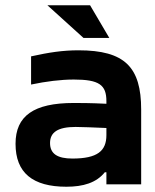

<svg xmlns="http://www.w3.org/2000/svg" viewBox="-20 -700 587 729"><path d="M278 -509C218 -509 166 -501 98 -486V-379C155 -391 211 -398 260 -398C356 -398 384 -378 384 -316V-306C325 -309 283 -309 260 -309C108 -309 39 -260 39 -154C39 -44 104 9 232 9C296 9 346 -6 378 -46H384V0H516V-284C516 -445 454 -509 278 -509ZM160 -680 297 -556H395L322 -680ZM170 -157C170 -198 200 -218 267 -218C290 -218 335 -216 384 -214V-187C384 -127 350 -98 255 -98C198 -98 170 -116 170 -157Z"/></svg>

Font: LT Wave Alt Bold
Style: Regular
Weight: 700
Designer: Daniel Lyons
Version: Version 2.5 (Glyphs App)